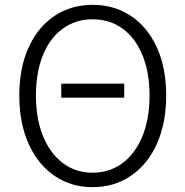

<svg xmlns="http://www.w3.org/2000/svg" viewBox="-20 -763 769 796"><path d="M495 -416V-358H234V-416ZM60 -367Q60 -481 98.5 -566Q137 -651 206 -697Q275 -743 364 -743Q453 -743 522.5 -697Q592 -651 630.5 -566Q669 -481 669 -367Q669 -253 630.5 -167Q592 -81 522.5 -34Q453 13 364 13Q275 13 206 -34Q137 -81 98.5 -167Q60 -253 60 -367ZM600 -367Q600 -463 570.5 -534.5Q541 -606 488 -644.5Q435 -683 364 -683Q294 -683 240.5 -644.5Q187 -606 158 -534.5Q129 -463 129 -367Q129 -271 158.5 -198.5Q188 -126 241 -86.5Q294 -47 364 -47Q434 -47 487.5 -86.5Q541 -126 570.5 -198.5Q600 -271 600 -367Z"/></svg>

Font: 寒蝉端黑体 Light
Style: Regular
Weight: 300
Designer: ChillDuanSans {Warren2060}; 
Source Han Sans {Ryoko NISHIZUKA 西塚涼子 (kana, bopomofo & ideographs); Paul D. Hunt (Latin, G
Foundry: ChillType&Adobe
Version: Version 1.300;Glyphs 3.3 (3306)